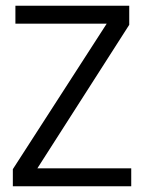

<svg xmlns="http://www.w3.org/2000/svg" viewBox="-20 -653 505 673"><path d="M433 -566 111 -63H440V0H25V-60L354 -570H34V-633H433Z"/></svg>

Font: Tajawal
Style: Regular
Weight: 400
Designer: Boutros Fonts
Foundry: Created by Boutros International 2017
Version: Version 1.700